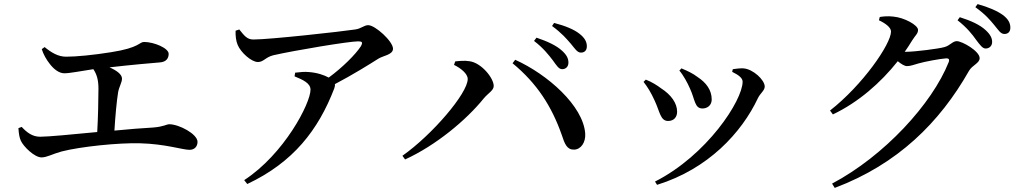

<svg xmlns="http://www.w3.org/2000/svg" viewBox="-20 -851 4960 938"><path d="M184 -611C192 -585 207 -559 223 -539C242 -514 268 -493 294 -493C322 -493 369 -503 436 -513C453 -488 461 -460 461 -418C461 -368 459 -274 455 -206C331 -194 215 -183 176 -183C138 -183 111 -204 86 -231L70 -225C72 -195 75 -179 82 -163C95 -135 148 -82 183 -82C209 -82 237 -99 281 -111C374 -135 561 -154 664 -151C787 -148 872 -119 906 -119C930 -119 945 -135 945 -158C945 -196 855 -244 807 -244C793 -244 780 -232 728 -228C676 -225 609 -220 539 -213C543 -281 550 -357 557 -400C562 -428 576 -448 576 -467C576 -488 549 -507 515 -522C619 -534 723 -543 760 -546C793 -548 804 -567 804 -588C804 -616 732 -646 684 -646C659 -646 664 -618 523 -596C436 -582 352 -574 303 -574C264 -574 231 -594 198 -621Z M1131 -701C1130 -676 1133 -651 1141 -632C1156 -595 1208 -548 1240 -548C1268 -548 1276 -571 1315 -581C1420 -605 1685 -649 1729 -649C1749 -649 1754 -645 1743 -625C1717 -585 1654 -522 1586 -472C1564 -484 1530 -496 1489 -499C1468 -501 1448 -499 1422 -496L1419 -478C1461 -461 1497 -444 1497 -413C1497 -346 1368 -98 1173 29L1188 48C1413 -58 1535 -216 1613 -419C1616 -427 1617 -434 1616 -440C1702 -485 1784 -536 1828 -564C1851 -579 1900 -583 1900 -613C1900 -649 1813 -728 1779 -728C1758 -728 1745 -711 1715 -707C1650 -697 1298 -658 1218 -658C1187 -658 1174 -676 1149 -707Z M2726 -513C2745 -513 2757 -526 2757 -545C2757 -565 2749 -582 2726 -603C2698 -629 2654 -649 2601 -667L2589 -651C2635 -616 2661 -582 2681 -556C2699 -531 2710 -513 2726 -513ZM2818 -594C2836 -594 2847 -605 2847 -625C2847 -646 2837 -666 2811 -686C2785 -707 2741 -725 2687 -739L2677 -724C2726 -688 2748 -661 2769 -637C2789 -613 2800 -594 2818 -594ZM2265 -465C2265 -395 2091 -192 1946 -90L1959 -72C2108 -140 2257 -263 2344 -371C2365 -396 2392 -409 2392 -431C2392 -470 2331 -545 2273 -552C2250 -556 2221 -553 2204 -551L2198 -534C2231 -518 2265 -491 2265 -465ZM2839 -199C2829 -334 2656 -487 2497 -559L2484 -542C2603 -444 2675 -332 2724 -193C2739 -147 2750 -119 2785 -120C2818 -121 2842 -155 2839 -199Z M3351 -418C3376 -364 3373 -321 3412 -321C3435 -321 3457 -336 3457 -365C3457 -411 3430 -447 3389 -474C3364 -493 3340 -504 3309 -517L3299 -506C3317 -486 3339 -446 3351 -418ZM3683 -372C3694 -395 3716 -409 3716 -428C3716 -461 3658 -514 3612 -517C3595 -518 3574 -515 3560 -513L3557 -500C3590 -484 3608 -469 3608 -452C3608 -360 3433 -92 3180 36L3190 52C3439 -25 3603 -202 3683 -372ZM3178 -360C3204 -305 3206 -260 3244 -260C3273 -260 3288 -280 3288 -305C3288 -347 3259 -388 3209 -420C3192 -433 3164 -451 3135 -462L3124 -451C3143 -427 3161 -398 3178 -360Z M4400 -598C4413 -616 4425 -635 4436 -653C4452 -679 4465 -686 4465 -705C4465 -728 4399 -765 4344 -770C4316 -773 4297 -771 4278 -768L4274 -752C4308 -736 4333 -716 4333 -697C4333 -636 4194 -435 4035 -311L4049 -292C4173 -351 4282 -446 4366 -552C4383 -538 4399 -528 4411 -528C4428 -528 4446 -535 4467 -541C4498 -550 4573 -564 4603 -566C4614 -566 4620 -562 4615 -548C4534 -344 4300 -89 4045 46L4058 67C4366 -49 4571 -253 4714 -505C4730 -533 4766 -542 4766 -567C4766 -601 4681 -650 4654 -650C4634 -650 4621 -628 4594 -621C4568 -613 4449 -598 4408 -598ZM4658 -752C4704 -716 4730 -683 4749 -656C4768 -631 4780 -614 4795 -614C4814 -614 4827 -627 4827 -646C4827 -665 4818 -683 4795 -704C4767 -730 4723 -750 4669 -767ZM4745 -816C4796 -779 4817 -753 4837 -729C4858 -704 4868 -685 4887 -685C4905 -685 4916 -696 4916 -716C4916 -738 4906 -758 4879 -778C4853 -797 4810 -816 4756 -831Z"/></svg>

Font: Source Han Serif CN SemiBold
Style: Regular
Weight: 600
Designer: Ryoko NISHIZUKA 西塚涼子 (kana & ideographs); Frank Grießhammer (Latin, Greek & Cyrillic); Wenlong ZHANG 张文龙 (bopomofo); San
Foundry: Adobe Systems Incorporated
Version: Version 1.000;PS 1;hotconv 16.6.53;makeotf.lib2.5.65590